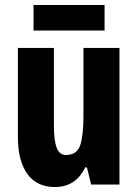

<svg xmlns="http://www.w3.org/2000/svg" viewBox="-20 -743 554 773"><path d="M461 -550V0H347L330 -69H323Q285 10 201 10Q128 10 90 -43Q52 -96 52 -192V-550H197V-237Q197 -178 208 -148.5Q219 -119 245 -119Q291 -119 303.5 -160Q316 -201 316 -274V-550ZM401 -723V-620H115V-723Z"/></svg>

Font: Noto Sans Myanmar UI ExtraCondensed ExtraBold
Style: Regular
Weight: 800
Width: 2
Designer: Monotype Design Team
Foundry: Monotype Imaging Inc.
Version: Version 2.103; ttfautohint (v1.8.4.7-5d5b)